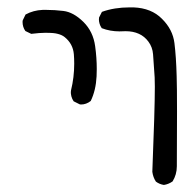

<svg xmlns="http://www.w3.org/2000/svg" viewBox="-20 -389 540 528"><path d="M308.6 -302.7 325.2 -303.2Q367.2 -303.2 388.2 -274.4Q399.4 -259.3 400.9 -239.7Q402.8 -214.4 405.3 -176.3Q405.8 -168 405.8 -150.4Q405.8 -89.4 398.9 83.5Q400.9 98.6 408.7 110.4Q418.5 117.7 430.7 119.6Q443.4 117.7 454.6 109.9Q466.3 90.8 466.3 68.4Q466.8 -11.7 466.8 -81.8Q466.8 -151.9 465.8 -179.7Q464.4 -232.9 459.7 -270.5Q455.1 -308.1 425.3 -337.4Q396.5 -366.7 347.2 -368.7Q341.8 -368.7 336.4 -368.7Q294.4 -368.7 260.3 -356.4L252.4 -340.8Q252 -338.9 252 -334.7Q252 -330.6 253.7 -324.2Q255.4 -317.9 259.8 -311.5Q282.7 -302.7 308.6 -302.7ZM202.6 -101.6Q217.3 -101.6 229.5 -111.3Q243.7 -140.6 245.6 -179.2Q246.1 -189 246.1 -199.2Q246.1 -230 241.7 -261.7Q236.3 -302.2 209.2 -328.9Q182.1 -355.5 154.3 -358.9Q130.4 -361.8 107.9 -361.8Q102.5 -361.8 97.2 -361.8Q71.8 -360.8 50.3 -349.1L42.5 -333Q42 -331.1 42 -329.1Q42 -314.5 49.8 -303.7L65.9 -295.9Q89.8 -298.8 104 -298.8Q118.2 -298.8 125.7 -298.1Q133.3 -297.4 138.7 -295.9Q150.4 -293 157.7 -287.1Q180.7 -268.6 183.1 -239.7Q184.1 -227.1 184.1 -213.9Q184.1 -176.3 175.3 -140.6Q174.8 -137.7 174.8 -135.7Q174.8 -133.8 175 -130.9Q175.3 -127.9 176.3 -124Q178.2 -116.7 182.6 -110.4L199.2 -102.1Q201.2 -101.6 202.6 -101.6Z"/></svg>

Font: Bakudai
Style: ExtraLight
Weight: 200
Version: Version 1.48